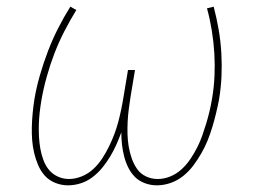

<svg xmlns="http://www.w3.org/2000/svg" viewBox="-20 -548 790 576"><path d="M184 8Q164 8 145.5 0.5Q127 -7 114.5 -21Q102 -35 94.5 -52.5Q87 -70 82.5 -89Q78 -108 76.5 -127.5Q75 -147 75.5 -167.5Q76 -188 78 -208.5Q80 -229 83 -249Q89 -285 99.5 -321.5Q110 -358 123.5 -393.5Q137 -429 154 -462.5Q171 -496 191 -528L209 -518Q190 -487 173 -454Q156 -421 143 -387Q130 -353 120 -317Q110 -281 104 -246Q101 -228 99 -210Q97 -192 96.5 -173.5Q96 -155 97 -137Q98 -119 101 -102Q104 -85 110 -68.5Q116 -52 126.5 -39Q137 -26 153 -18.5Q169 -11 187 -11Q206 -11 225.5 -19Q245 -27 260 -41Q275 -55 286.5 -72.5Q298 -90 307 -108.5Q316 -127 323 -145.5Q330 -164 335 -183Q340 -202 344 -221.5Q348 -241 351 -260L364 -338H385L372 -260Q369 -241 366.5 -222Q364 -203 363 -184Q362 -165 362.5 -146Q363 -127 366 -109Q369 -91 375 -73.5Q381 -56 391 -41.5Q401 -27 417.5 -19Q434 -11 453 -11Q472 -11 490.5 -18.5Q509 -26 524 -39.5Q539 -53 550.5 -70Q562 -87 571 -104.5Q580 -122 586.5 -140.5Q593 -159 598.5 -177Q604 -195 608.5 -214Q613 -233 616 -251Q622 -286 623.5 -320Q625 -354 623 -388Q621 -422 615.5 -456Q610 -490 601 -523L621 -528Q630 -494 636 -459Q642 -424 644 -389Q646 -354 644.5 -319.5Q643 -285 637 -249Q633 -228 628 -207.5Q623 -187 617 -167Q611 -147 603 -127Q595 -107 584 -88Q573 -69 560 -51.5Q547 -34 529.5 -20Q512 -6 491.5 1Q471 8 450 8Q432 8 414.5 1.5Q397 -5 385 -17Q373 -29 365 -45Q357 -61 352.5 -78.5Q348 -96 346 -114Q344 -132 344 -151Q337 -132 329 -114Q321 -96 310.5 -78.5Q300 -61 287 -45Q274 -29 257.5 -16.5Q241 -4 222 2Q203 8 184 8Z"/></svg>

Font: Iosevka Etoile Thin Oblique
Style: Regular
Weight: 100
Italic angle: -9°
Designer: Belleve Invis
Foundry: Belleve Invis
Version: Version 15.5.2; ttfautohint (v1.8.4)